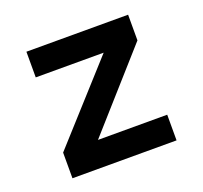

<svg xmlns="http://www.w3.org/2000/svg" viewBox="-97 -628 779 738"><g transform="rotate(-20 293.0 -259.0)"><path d="M80.1 0V-105L357.9 -412.6H80.1V-517.6H496.1V-412.6L222.7 -105H505.9V0Z"/></g></svg>

Font: CaskaydiaCove NFP SemiBold
Style: Regular
Weight: 600
Designer: Aaron Bell
Foundry: Saja Typeworks
Version: Version 2111.001; VTT 6.35;Nerd Fonts 3.1.1